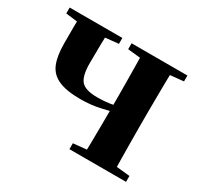

<svg xmlns="http://www.w3.org/2000/svg" viewBox="-119 -694 885 846"><g transform="rotate(30 323.0 -270.5)"><path d="M253 -215Q182 -215 141.5 -233Q101 -251 85 -290Q69 -329 69 -392Q69 -441 69 -475Q69 -509 70 -541H213Q212 -505 211 -466Q210 -427 210 -374Q210 -308 231.5 -283.5Q253 -259 314 -259Q348 -259 377.5 -263.5Q407 -268 445 -278V-248Q399 -236 352.5 -225.5Q306 -215 253 -215ZM389 0Q390 -26 390.5 -68Q391 -110 391.5 -156.5Q392 -203 392 -239V-305Q392 -339 391.5 -385Q391 -431 390.5 -473.5Q390 -516 389 -541H543Q542 -516 541.5 -473.5Q541 -431 540.5 -385Q540 -339 540 -305V-236Q540 -202 540.5 -156Q541 -110 541.5 -68Q542 -26 543 0ZM11 -511V-541H279V-511L172 -500H101ZM322 0V-30L430 -41H500L610 -30V0ZM326 -511V-541H610V-511L501 -500H431Z"/></g></svg>

Font: Noto Serif TC ExtraBold
Style: Regular
Weight: 800
Designer: Ryoko NISHIZUKA 西塚涼子 (kana & ideographs); Frank Grießhammer (Latin, Greek & Cyrillic); Wenlong ZHANG 张文龙 (bopomofo); San
Foundry: Adobe
Version: Version 2.002-H1;hotconv 1.1.0;makeotfexe 2.6.0